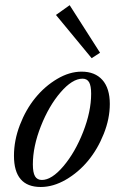

<svg xmlns="http://www.w3.org/2000/svg" viewBox="-20 -728 472 759"><path d="M342.3 -498 201.2 -668.9 255.4 -707.5 375.5 -519.5ZM141.1 11.2Q35.2 11.2 35.2 -112.3Q35.2 -172.9 58.6 -233.9Q82 -294.9 119.4 -340.8Q156.7 -386.7 205.6 -415.8Q254.4 -444.8 302.7 -444.8Q355.5 -444.8 384.8 -411.9Q414.1 -378.9 414.1 -316.9Q414.1 -258.8 390.1 -198.7Q366.2 -138.7 328.4 -92.8Q290.5 -46.9 240.5 -17.8Q190.4 11.2 141.1 11.2ZM145.5 -16.6Q184.6 -16.6 230.7 -71Q276.9 -125.5 308.6 -206.3Q340.3 -287.1 340.3 -357.4Q340.3 -388.7 332.3 -402.8Q324.2 -417 306.2 -417Q266.1 -417 219.7 -363.3Q173.3 -309.6 141.6 -229.2Q109.9 -148.9 109.9 -78.1Q109.9 -45.9 118.4 -31.2Q127 -16.6 145.5 -16.6Z"/></svg>

Font: Elstob
Style: Italic
Weight: 400
Italic angle: -20°
Designer: Peter S. Baker
Version: Version 1.015